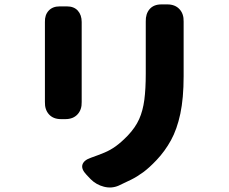

<svg xmlns="http://www.w3.org/2000/svg" viewBox="-20 -806 1040 872"><path d="M740 -786Q775 -786 795 -764.5Q815 -743 814 -708Q814 -704 814 -706Q814 -708 814 -704Q814 -700 814 -678Q814 -649 814 -608.5Q814 -568 814 -528Q814 -488 814 -460Q814 -360 799 -289.5Q784 -219 756.5 -169Q729 -119 691 -79Q658 -44 630 -23.5Q602 -3 575.5 10Q549 23 519 37Q487 51 452 42Q417 33 392 8L373 -12Q348 -38 354.5 -58.5Q361 -79 394 -90Q428 -102 454.5 -113Q481 -124 506 -142Q531 -160 561 -191Q595 -227 612 -265Q629 -303 635.5 -352.5Q642 -402 642 -471Q642 -500 642 -539Q642 -578 642 -616Q642 -654 642 -678Q642 -700 642 -704Q642 -708 642 -706Q642 -704 642 -708Q641 -743 659.5 -764.5Q678 -786 713 -786ZM284 -777Q316 -777 333.5 -757.5Q351 -738 351 -706Q351 -705 351 -701.5Q351 -698 351 -698Q351 -682 351 -649Q351 -616 351 -574.5Q351 -533 351 -490.5Q351 -448 351 -412.5Q351 -377 351 -358Q351 -346 351 -344Q351 -342 351 -344Q351 -346 351 -343Q352 -308 332 -286.5Q312 -265 277 -265H257Q222 -265 202.5 -286.5Q183 -308 184 -343Q184 -346 184 -343Q184 -340 184 -342Q184 -344 184 -359Q184 -378 184 -413.5Q184 -449 184 -491.5Q184 -534 184 -575.5Q184 -617 184 -649.5Q184 -682 184 -698Q184 -704 184 -704.5Q184 -705 184 -706Q183 -738 201 -757.5Q219 -777 251 -777Z"/></svg>

Font: Chiron GoRound TC H
Style: Regular
Weight: 900
Designer: Ryoko NISHIZUKA 西塚涼子 (kana, bopomofo & ideographs); Paul D. Hunt (Latin, Greek & Cyrillic); Sandoll Communications 산돌커뮤니
Foundry: Adobe
Version: Version 1.000;hotconv 1.1.1;makeotfexe 2.6.0